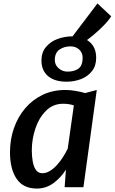

<svg xmlns="http://www.w3.org/2000/svg" viewBox="-20 -1086 665 1114"><path d="M193.5 8Q114.5 8 76.2 -48.8Q38 -105.5 38 -202Q38 -277 60.8 -342.2Q83.5 -407.5 126 -457.5Q168.5 -507.5 227.5 -535.8Q286.5 -564 360 -564Q386 -564 417.2 -558.8Q448.5 -553.5 474 -546L541.5 -564L464 0H355L362.5 -102Q334 -56 290.8 -24Q247.5 8 193.5 8ZM225.5 -81Q248 -81 269 -93.8Q290 -106.5 309.2 -127.2Q328.5 -148 344.8 -173.5Q361 -199 373 -224L408.5 -474.5Q380.5 -484 346 -484Q287 -484 246 -442.5Q205 -401 184.8 -338.8Q164.5 -276.5 164.5 -213.5Q164.5 -179 170 -148.5Q175.5 -118 188.8 -99.5Q202 -81 225.5 -81ZM366 -612Q297.5 -612 259 -644.2Q220.5 -676.5 220.5 -735.5Q220.5 -782.5 247 -813.5Q273.5 -845.5 314.8 -860.2Q356 -875 398.5 -875Q462.5 -875 500.2 -842.5Q538 -810 538 -750.5Q538 -704.5 514.5 -674.5Q490.5 -643 451 -627.5Q411.5 -612 366 -612ZM371.5 -670.5Q412.5 -670.5 436 -688.5Q459.5 -706.5 459.5 -751Q459.5 -780 439.5 -798.5Q419.5 -817 389 -817Q352 -817 325 -798.2Q298 -779.5 298 -737.5Q298 -709.5 320 -690Q342 -670.5 371.5 -670.5ZM433.5 -823 391 -862 545.5 -1066 625 -991.5Q618 -978.5 601.2 -959.2Q584.5 -940 561.8 -918.5Q539 -897 515 -877.2Q491 -857.5 469.5 -842.8Q448 -828 433.5 -823Z"/></svg>

Font: Merriweather Sans Medium
Style: Italic
Weight: 500
Italic angle: -7.5°
Designer: Eben Sorkin
Foundry: Eben Sorkin
Version: Version 2.001